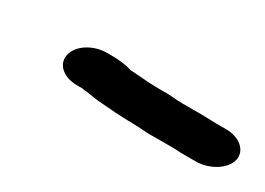

<svg xmlns="http://www.w3.org/2000/svg" viewBox="-18 -477 565 410"><g transform="rotate(30 264.0 -272.0)"><path d="M151 -233H161C164 -233 167 -233 168 -232C180 -232 193 -228 206 -227C236 -225 262 -222 294 -222C312 -222 329 -219 348 -220H401C409 -219 418 -219 428 -219H452C485 -219 519 -240 525 -265C531 -290 507 -311 474 -311H448C437 -311 426 -312 413 -312H364C347 -312 332 -315 315 -314C287 -314 264 -316 238 -318C235 -318 233 -318 232 -319C216 -323 203 -325 182 -325H172C138 -325 106 -305 100 -279C94 -253 117 -233 151 -233Z"/></g></svg>

Font: Blanket
Style: SikObl
Weight: 700
Foundry: Cannot Into Space Fonts
Version: Version 0.9